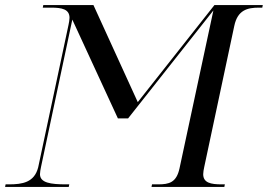

<svg xmlns="http://www.w3.org/2000/svg" viewBox="-38 -734 1052 754"><path d="M-18 0H232L234 -10H221C161 -10 119 -16 119 -50C119 -56 121 -70 123 -78L246 -657L425 -269H465L800 -693L667 -73C655 -17 626 -10 583 -10H559L557 0H843L845 -10H832C790 -10 760 -16 760 -50C760 -56 762 -70 764 -78L882 -632C895 -695 934 -704 979 -704H992L994 -714H804L503 -333L329 -714H132L130 -704H163C205 -704 235 -698 235 -664C235 -658 233 -644 231 -636L112 -77C97 -17 49 -10 -3 -10H-16Z"/></svg>

Font: Noto Serif Display
Style: Italic
Weight: 400
Italic angle: -12°
Designer: Monotype Design Team
Foundry: Monotype Imaging Inc.
Version: Version 2.009